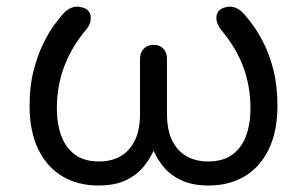

<svg xmlns="http://www.w3.org/2000/svg" viewBox="-20 -566 945 591"><path d="M282 5Q220 5 172.5 -23Q125 -51 98 -106Q71 -161 71 -241Q71 -301 83.5 -349Q96 -397 113.5 -432.5Q131 -468 147.5 -490Q164 -512 172 -521Q185 -536 199.5 -542Q214 -548 229 -544Q247 -541 254 -530Q261 -519 259 -504Q257 -489 246 -476Q200 -421 177.5 -361Q155 -301 155 -231Q155 -186 168 -149.5Q181 -113 209.5 -91Q238 -69 285 -69Q323 -69 351 -85Q379 -101 395 -133.5Q411 -166 411 -216V-385Q411 -404 422.5 -416Q434 -428 453 -428Q472 -428 483 -416Q494 -404 494 -385V-216Q494 -166 510 -133.5Q526 -101 554.5 -85Q583 -69 620 -69Q668 -69 696.5 -91Q725 -113 738 -149.5Q751 -186 751 -231Q751 -301 728.5 -361Q706 -421 659 -476Q649 -489 646.5 -504Q644 -519 651.5 -530Q659 -541 676 -544Q691 -548 705.5 -542Q720 -536 733 -521Q741 -512 757.5 -490Q774 -468 792 -432.5Q810 -397 822 -349Q834 -301 834 -241Q834 -161 807 -106Q780 -51 732.5 -23Q685 5 623 5Q574 5 540.5 -10Q507 -25 486 -49.5Q465 -74 453 -102Q440 -74 419 -49.5Q398 -25 365 -10Q332 5 282 5Z"/></svg>

Font: Comfortaa Medium
Style: Regular
Weight: 500
Designer: Johan Aakerlund
Foundry: Johan Aakerlund
Version: Version 3.104; ttfautohint (v1.8.1.43-b0c9)